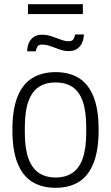

<svg xmlns="http://www.w3.org/2000/svg" viewBox="-20 -881 528 913"><path d="M244 12Q179 12 133 -16.5Q87 -45 63 -106Q39 -167 39 -263Q39 -360 63 -420.5Q87 -481 133 -509.5Q179 -538 244 -538Q310 -538 355.5 -509.5Q401 -481 425 -420.5Q449 -360 449 -263Q449 -167 425 -106Q401 -45 355.5 -16.5Q310 12 244 12ZM244 -37Q292 -37 324.5 -59Q357 -81 373.5 -128Q390 -175 390 -251V-275Q390 -352 373.5 -399Q357 -446 324.5 -467.5Q292 -489 244 -489Q197 -489 164.5 -467.5Q132 -446 115 -399Q98 -352 98 -275V-251Q98 -175 115 -128Q132 -81 164.5 -59Q197 -37 244 -37ZM109 -637Q110 -661 118 -678.5Q126 -696 141.5 -706Q157 -716 179 -716Q203 -716 225 -708.5Q247 -701 268 -693Q289 -685 307 -685Q323 -685 329 -694.5Q335 -704 337 -717H379Q378 -694 369.5 -676Q361 -658 345.5 -648Q330 -638 307 -638Q285 -638 263 -646Q241 -654 220 -661.5Q199 -669 180 -669Q164 -669 158 -659.5Q152 -650 150 -637ZM113 -814V-861H374V-814Z"/></svg>

Font: Archivo SemiCondensed ExtraLight
Style: Regular
Weight: 250
Width: 4
Designer: Hector Gatti
Foundry: Omnibus-Type
Version: Version 2.001